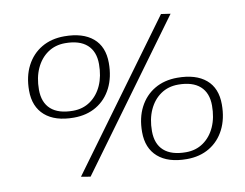

<svg xmlns="http://www.w3.org/2000/svg" viewBox="-80 -850 1242 972"><g transform="rotate(-10 541.0 -364.5)"><path d="M79 -473Q79 -546 107 -600Q135 -654 185 -683.5Q235 -713 302 -713Q397 -713 449 -669Q501 -625 501 -541Q501 -468 473.5 -413.5Q446 -359 396 -329Q346 -299 279 -299Q183 -299 131 -344.5Q79 -390 79 -473ZM300 -678Q249 -678 210.5 -651.5Q172 -625 150.5 -578Q129 -531 129 -469Q129 -403 167.5 -368.5Q206 -334 281 -334Q332 -334 370.5 -361Q409 -388 430 -435Q451 -482 451 -544Q451 -609 412.5 -643.5Q374 -678 300 -678ZM310 10 262 2 804 -739 852 -732ZM606 -167Q606 -240 634 -294Q662 -348 712 -377.5Q762 -407 829 -407Q924 -407 976 -363Q1028 -319 1028 -235Q1028 -162 1000.5 -107.5Q973 -53 923 -23Q873 7 806 7Q710 7 658 -38.5Q606 -84 606 -167ZM827 -372Q776 -372 737.5 -345.5Q699 -319 677.5 -272Q656 -225 656 -163Q656 -97 694.5 -62.5Q733 -28 808 -28Q859 -28 897.5 -55Q936 -82 957 -129Q978 -176 978 -238Q978 -303 939.5 -337.5Q901 -372 827 -372Z"/></g></svg>

Font: Georama Expanded Light
Style: Italic
Weight: 300
Width: 7
Italic angle: -9°
Designer: Jean-Baptiste Levee
Foundry: Production Type
Version: Version 1.000